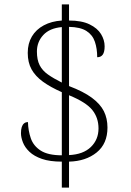

<svg xmlns="http://www.w3.org/2000/svg" viewBox="-20 -780 599 879"><path d="M263 -40Q208 -40 172 -52.5Q136 -65 115 -85Q94 -105 85 -128Q76 -151 76 -170Q76 -187 79.5 -198Q83 -209 90 -215Q97 -221 108 -221Q109 -182 121 -147Q133 -112 166.5 -90.5Q200 -69 263 -69V-358Q211 -381 176.5 -406Q142 -431 124.5 -462.5Q107 -494 107 -538Q107 -581 126 -613Q145 -645 180.5 -664Q216 -683 263 -686V-760H296V-686Q354 -686 390 -668.5Q426 -651 442.5 -624Q459 -597 459 -568Q459 -542 450.5 -530Q442 -518 425 -518Q425 -557 414.5 -588.5Q404 -620 376 -638Q348 -656 296 -657V-386Q362 -361 400.5 -332.5Q439 -304 455.5 -271Q472 -238 472 -196Q472 -122 422.5 -82Q373 -42 296 -40V79H263ZM296 -70Q361 -73 396 -107Q431 -141 431 -192Q431 -241 402.5 -276.5Q374 -312 296 -344ZM263 -656Q207 -651 178 -619.5Q149 -588 149 -544Q149 -506 161.5 -481.5Q174 -457 199.5 -439Q225 -421 263 -402Z"/></svg>

Font: Noto Serif Khmer ExtraLight
Style: Regular
Weight: 250
Version: Version 2.003